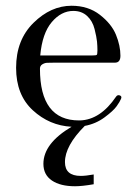

<svg xmlns="http://www.w3.org/2000/svg" viewBox="-20 -432 478 668"><path d="M384 -96Q389 -103 397 -100Q405 -97 401 -88Q397 -78 385.5 -62Q374 -46 343.5 -23.5Q313 -1 275 6Q206 75 206 132Q206 180 261 180Q278 180 306 175V209Q266 216 241 216Q190 216 160.5 196Q131 176 131 138Q131 67 229 9Q152 5 94 -48.5Q36 -102 36 -196Q36 -293 96.5 -352.5Q157 -412 229 -412Q287 -412 327.5 -380.5Q368 -349 383.5 -311Q399 -273 399 -238Q399 -214 380 -214H171Q152 -214 143.5 -213.5Q135 -213 127 -208Q119 -203 119 -193Q119 -13 255 -13H258Q329 -15 384 -96ZM235 -394Q193 -394 160 -355Q127 -316 120 -239H299Q314 -239 316.5 -241Q319 -243 319 -257Q319 -272 317.5 -287.5Q316 -303 309 -331Q302 -359 283 -376.5Q264 -394 235 -394Z"/></svg>

Font: HK Venetian
Style: Regular
Weight: 400
Designer: Alfredo Marco Pradil
Foundry: Alfredo Marco Pradil
Version: Version 1.000;PS 001.000;hotconv 1.0.88;makeotf.lib2.5.64775